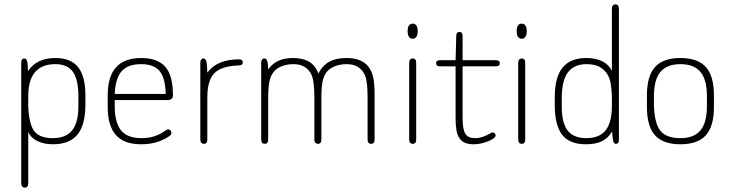

<svg xmlns="http://www.w3.org/2000/svg" viewBox="-20 -649 3332 877"><path d="M108 -324Q107 -362 103 -372Q99 -382 92 -382Q77 -382 77 -364V188Q77 198 81.5 203Q86 208 93 208Q101 208 105 203Q109 198 109 188V-47Q120 -20 150 -5Q180 10 222 10Q298 10 334 -34.5Q370 -79 370 -170V-214Q370 -301 336.5 -342.5Q303 -384 233 -384Q147 -384 108 -324ZM109 -165V-209Q109 -283 140 -319.5Q171 -356 233 -356Q288 -356 313 -321Q338 -286 338 -209V-163Q338 -89 309.5 -53.5Q281 -18 221 -18Q161 -18 136.5 -50Q112 -82 109 -165Z M504 -192H746Q757 -192 763.5 -197.5Q770 -203 770 -213Q770 -258 761.5 -290.5Q753 -323 735 -344Q699 -384 625 -384Q549 -384 510.5 -342Q472 -300 472 -214V-160Q472 -74 509.5 -32Q547 10 624 10Q662 10 693.5 1Q725 -8 750 -25Q758 -30 760.5 -34Q763 -38 763 -42Q763 -49 758.5 -53.5Q754 -58 748 -58Q743 -58 736 -53Q712 -35 685 -26.5Q658 -18 626 -18Q562 -18 533 -53.5Q504 -89 504 -165ZM737 -220H504Q507 -291 535.5 -323.5Q564 -356 624 -356Q683 -356 709 -324.5Q735 -293 737 -220Z M927 -317Q926 -361 921.5 -371.5Q917 -382 910 -382Q903 -382 899 -377Q895 -372 895 -364V-12Q895 -2 899.5 3Q904 8 911 8Q919 8 923 3Q927 -2 927 -12V-204Q927 -282 959 -314.5Q991 -347 1068 -350Q1079 -350 1084 -353.5Q1089 -357 1089 -364Q1089 -371 1085 -374.5Q1081 -378 1073 -378Q971 -378 927 -317Z M1205 -332Q1204 -365 1199.5 -373.5Q1195 -382 1188 -382Q1181 -382 1177 -377Q1173 -372 1173 -364V-12Q1173 -2 1177.5 3Q1182 8 1189 8Q1197 8 1201 3Q1205 -2 1205 -12V-202Q1205 -248 1210 -273.5Q1215 -299 1226 -315Q1239 -335 1264.5 -345.5Q1290 -356 1321 -356Q1382 -356 1405 -303Q1410 -290 1413 -264Q1416 -238 1416 -202V-12Q1416 -2 1420.5 3Q1425 8 1432 8Q1440 8 1444 3Q1448 -2 1448 -12V-205Q1448 -249 1453 -274.5Q1458 -300 1469 -316Q1482 -335 1507.5 -345.5Q1533 -356 1564 -356Q1595 -356 1616 -342.5Q1637 -329 1648 -303Q1659 -275 1659 -202V-12Q1659 -2 1663.5 3Q1668 8 1675 8Q1683 8 1687 3Q1691 -2 1691 -12V-205Q1691 -239 1689.5 -261.5Q1688 -284 1684 -298Q1664 -384 1563 -384Q1515 -384 1484 -367Q1453 -350 1434 -313Q1410 -384 1319 -384Q1279 -384 1252 -371.5Q1225 -359 1205 -332Z M1865 -541Q1854 -541 1848 -532.5Q1842 -524 1842 -507Q1842 -490 1848 -481Q1854 -472 1865 -472Q1876 -472 1882 -481Q1888 -490 1888 -507Q1888 -524 1882 -532.5Q1876 -541 1865 -541ZM1849 -12Q1849 -2 1853.5 3Q1858 8 1866 8Q1873 8 1877 3Q1881 -2 1881 -12V-362Q1881 -372 1877 -377Q1873 -382 1865 -382Q1858 -382 1853.5 -377Q1849 -372 1849 -362Z M2061 -346V-110Q2061 -77 2065 -54Q2069 -31 2079 -17Q2097 10 2143 10Q2165 10 2188.5 3.5Q2212 -3 2228 -12.5Q2244 -22 2244 -30Q2244 -36 2240 -40Q2236 -44 2230 -44Q2229 -44 2226.5 -43.5Q2224 -43 2222 -41Q2203 -30 2185 -24Q2167 -18 2150 -18Q2118 -18 2105.5 -38Q2093 -58 2093 -110V-346H2246Q2254 -346 2258.5 -349.5Q2263 -353 2263 -360Q2263 -367 2258.5 -370.5Q2254 -374 2246 -374H2093V-486Q2093 -494 2089.5 -498.5Q2086 -503 2079 -503Q2064 -503 2064 -486L2061 -374H1989Q1981 -374 1976.5 -370.5Q1972 -367 1972 -360Q1972 -353 1976.5 -349.5Q1981 -346 1989 -346Z M2363 -541Q2352 -541 2346 -532.5Q2340 -524 2340 -507Q2340 -490 2346 -481Q2352 -472 2363 -472Q2374 -472 2380 -481Q2386 -490 2386 -507Q2386 -524 2380 -532.5Q2374 -541 2363 -541ZM2347 -12Q2347 -2 2351.5 3Q2356 8 2364 8Q2371 8 2375 3Q2379 -2 2379 -12V-362Q2379 -372 2375 -377Q2371 -382 2363 -382Q2356 -382 2351.5 -377Q2347 -372 2347 -362Z M2775 -326Q2744 -384 2658 -384Q2585 -384 2549.5 -340Q2514 -296 2514 -206V-170Q2514 -76 2548 -33Q2582 10 2656 10Q2701 10 2729.5 -4Q2758 -18 2776 -49Q2778 -11 2782 -1.5Q2786 8 2793 8Q2800 8 2803.5 3.5Q2807 -1 2807 -10V-609Q2807 -619 2803 -624Q2799 -629 2791 -629Q2784 -629 2779.5 -624Q2775 -619 2775 -609ZM2775 -209V-165Q2775 -90 2746.5 -54Q2718 -18 2658 -18Q2600 -18 2573 -52.5Q2546 -87 2546 -163V-201Q2546 -281 2574 -318.5Q2602 -356 2660 -356Q2726 -356 2754 -310Q2764 -294 2768.5 -272Q2773 -250 2775 -209Z M2935 -214V-160Q2935 -72 2972 -31Q3009 10 3088 10Q3167 10 3204 -31Q3241 -72 3241 -160V-214Q3241 -302 3204 -343Q3167 -384 3088 -384Q3009 -384 2972 -343Q2935 -302 2935 -214ZM3209 -209V-165Q3209 -89 3179.5 -53.5Q3150 -18 3088 -18Q3024 -18 2997 -51Q2970 -84 2967 -165V-209Q2967 -285 2996.5 -320.5Q3026 -356 3088 -356Q3150 -356 3179.5 -320.5Q3209 -285 3209 -209Z"/></svg>

Font: Beiruti ExtraLight
Style: Regular
Weight: 250
Designer: Arlette Boutros
Foundry: Boutros
Version: Version 1.41